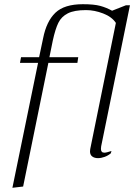

<svg xmlns="http://www.w3.org/2000/svg" viewBox="-20 -742 638 913"><path d="M161 -443H75L80 -470H166L185 -560Q201 -641 243.5 -681.5Q286 -722 374 -722Q427 -722 456.5 -714Q486 -706 513 -691L579 -717H598L461 -46Q460 -41 460 -34Q460 -16 476 -16Q486 -16 510 -24L507 -13Q494 -2 477.5 4Q461 10 446 10Q429 10 418.5 2Q408 -6 408 -22Q408 -29 409 -33L531 -633Q512 -662 470.5 -678Q429 -694 389 -694Q333 -694 302.5 -678.5Q272 -663 257.5 -633.5Q243 -604 231 -549L215 -470H352L348 -443H210L90 145L39 151Z"/></svg>

Font: Taviraj ExtraLight
Style: Italic
Weight: 275
Italic angle: -12°
Designer: Katatrad Team
Foundry: CadsonDemak
Version: Version 1.001